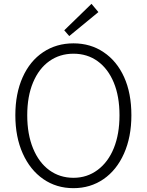

<svg xmlns="http://www.w3.org/2000/svg" viewBox="-20 -968 766 1001"><path d="M60 -367Q60 -480 98 -565Q136 -650 205 -696Q274 -742 363 -742Q452 -742 520 -696Q589 -650 627 -566Q665 -482 665 -367Q665 -254 626.5 -167.5Q588 -81 519.5 -34Q451 13 363 13Q274 13 205.5 -34.5Q137 -82 98.5 -168Q60 -254 60 -367ZM489 -82Q544 -123 573.5 -196Q603 -269 603 -367Q603 -466 573 -538Q543 -610 489 -649Q435 -688 363 -688Q292 -688 237.5 -649.5Q183 -611 152.5 -538.5Q122 -466 122 -367Q122 -268 152.5 -194Q183 -120 237.5 -80.5Q292 -41 363 -41Q434 -41 489 -82ZM315 -810 457 -948 493 -905 341 -780Z"/></svg>

Font: Merged Yaku Han JP Light
Style: Regular
Weight: 300
Designer: Ryoko NISHIZUKA 西塚涼子 (kana, bopomofo & ideographs); Paul D. Hunt (Latin, Greek & Cyrillic); Sandoll Communications 산돌커뮤니
Foundry: Adobe
Version: Version 2.004